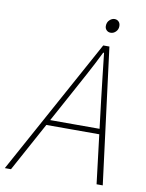

<svg xmlns="http://www.w3.org/2000/svg" viewBox="-130 -856 698 919"><g transform="rotate(10 219.0 -397.0)"><path d="M-42 0 320 -660H350L434 0H404L356 -396Q350 -452 343 -509Q336 -566 330 -626H326Q296 -565 266 -510Q236 -455 204 -396L-12 0ZM104 -238 112 -264H392L386 -238ZM344 -726Q332 -726 324 -734Q316 -742 316 -754Q316 -772 327.5 -783Q339 -794 352 -794Q364 -794 372 -786Q380 -778 380 -764Q380 -748 369 -737Q358 -726 344 -726Z"/></g></svg>

Font: Source Sans 3 ExtraLight
Style: Italic
Weight: 250
Italic angle: -11°
Designer: Paul D. Hunt
Foundry: Adobe
Version: Version 3.046;hotconv 1.0.118;makeotfexe 2.5.65603